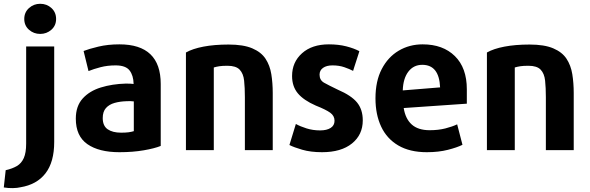

<svg xmlns="http://www.w3.org/2000/svg" viewBox="-63 -784 3111 1013"><path d="M233 -684Q233 -719 208.5 -741.5Q184 -764 149 -764Q115 -764 90 -741.5Q65 -719 65 -684Q65 -649 90 -627Q115 -605 149 -605Q183 -605 208 -627Q233 -649 233 -684ZM223 -35V-539H75V-26Q75 22 62.5 50Q50 78 26 92Q2 106 -33 114L-43 205Q-19 209 5 208.5Q29 208 45 204Q131 190 177 130.5Q223 71 223 -35Z M785 -14V-341Q785 -550 567 -550Q506 -550 456 -538Q406 -526 378 -515L404 -409Q431 -420 467.5 -429.5Q504 -439 547 -439Q600 -439 620.5 -412.5Q641 -386 642 -341Q635 -342 624 -342.5Q613 -343 601 -343Q529 -341 469 -322.5Q409 -304 373 -264Q337 -224 337 -158Q337 -66 398 -23.5Q459 19 567 19Q638 19 695.5 9Q753 -1 785 -14ZM643 -92Q630 -88 614.5 -86Q599 -84 576 -84Q531 -84 505 -102Q479 -120 479 -161Q479 -195 496 -214Q513 -233 541.5 -241Q570 -249 604 -250Q615 -251 624.5 -250.5Q634 -250 643 -249Z M1376 8V-293Q1376 -346 1368.5 -392.5Q1361 -439 1338 -474Q1315 -509 1268 -529Q1221 -549 1143 -549Q1068 -549 1010.5 -538Q953 -527 918 -507V8H1065V-428Q1078 -432 1094 -434.5Q1110 -437 1137 -437Q1182 -437 1201.5 -416.5Q1221 -396 1225 -358.5Q1229 -321 1229 -271V8Z M1851 -149Q1851 -206 1821 -243Q1791 -280 1719 -311Q1671 -334 1647 -347.5Q1623 -361 1623 -390Q1623 -413 1641.5 -426Q1660 -439 1691 -439Q1726 -439 1753.5 -429.5Q1781 -420 1800 -410Q1801 -413 1805.5 -428Q1810 -443 1816.5 -462Q1823 -481 1827.5 -496Q1832 -511 1833 -514Q1805 -529 1764 -539.5Q1723 -550 1672 -550Q1583 -550 1530.5 -503Q1478 -456 1478 -383Q1478 -328 1508.5 -291.5Q1539 -255 1603 -227Q1656 -206 1679 -189.5Q1702 -173 1702 -147Q1702 -122 1681.5 -109Q1661 -96 1626 -96Q1588 -96 1554.5 -106.5Q1521 -117 1498 -130L1464 -19Q1487 -7 1531.5 6Q1576 19 1636 19Q1737 19 1794 -27Q1851 -73 1851 -149Z M2400 -237V-313Q2400 -426 2337 -488Q2274 -550 2167 -550Q2097 -550 2040.5 -516.5Q1984 -483 1951 -419.5Q1918 -356 1918 -265Q1918 -180 1948 -116Q1978 -52 2038.5 -16.5Q2099 19 2189 19Q2251 19 2300 6.5Q2349 -6 2377 -20L2349 -128Q2324 -116 2287 -106.5Q2250 -97 2204 -97Q2143 -97 2109.5 -127Q2076 -157 2067 -214ZM2259 -323 2062 -307Q2064 -370 2091.5 -406Q2119 -442 2165 -442Q2254 -442 2259 -323Z M2964 8V-293Q2964 -346 2956.5 -392.5Q2949 -439 2926 -474Q2903 -509 2856 -529Q2809 -549 2731 -549Q2656 -549 2598.5 -538Q2541 -527 2506 -507V8H2653V-428Q2666 -432 2682 -434.5Q2698 -437 2725 -437Q2770 -437 2789.5 -416.5Q2809 -396 2813 -358.5Q2817 -321 2817 -271V8Z"/></svg>

Font: Repo Bold
Style: Bold
Weight: 700
Designer: Stefan Peev
Foundry: Context Ltd
Version: Version 1.502